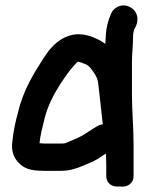

<svg xmlns="http://www.w3.org/2000/svg" viewBox="-20 -665 557 717"><path d="M337.9 -190.7 326.7 -183.9C301.9 -167.9 288.2 -157.8 266.9 -148.6L239 -136.6C222 -129.4 224.3 -129 205.3 -129H146.3C138.7 -129.4 132 -129.8 127.6 -130.2C130.1 -159 138.5 -189.2 146.7 -223.6C158.3 -269.8 180.7 -313.1 207.2 -354.3C224.9 -380.1 240.3 -403.6 256.3 -419.9C273.3 -437.1 266.6 -435.8 281.9 -432L300 -425.1C306.4 -422.2 313.7 -416.7 319.5 -408.9C333.1 -390.6 340.3 -381.6 345.6 -361.6C348.4 -344.1 360.1 -233.2 363.8 -200.4C355.9 -199.6 351.8 -199.4 337.9 -190.7ZM478.8 -7.5V-124.5C478.8 -191.4 472.8 -246.8 472.8 -310.5V-433.5C472.8 -467.4 476.8 -491.7 476.8 -524.5C476.8 -539.3 478.2 -544.7 481.4 -555.6C483.9 -560.2 502.5 -587.8 487.6 -617C482.4 -627.2 473.1 -635.4 461.9 -640.3C431.6 -653.6 403.6 -635.2 394.8 -614.1C384.4 -589.9 376.7 -564.3 374.9 -528.4C374.4 -518.5 373.9 -511.2 373.3 -501.1C366.5 -506.2 356.5 -512.5 347.8 -516.9C330.5 -525.6 286.6 -546.5 241 -532.3C190.7 -517.8 162 -476.7 143.8 -449.8C108.1 -393.3 67.8 -331.6 48 -247.8C38.3 -212.9 29.7 -176.7 26 -134.9C22.2 -107.3 27.7 -79.5 49.2 -57.6C78.6 -26.2 114.9 -28.4 143.5 -27C144.5 -27 144.4 -27 145 -27H205.3C240.9 -27 263.2 -35.3 284.9 -44L314.5 -56.3C339 -66.4 357.1 -78.9 375.1 -91.9C376 -79.2 376.8 -63.7 376.8 -50.5V-7.5C376.8 20.4 400 35.3 427.1 31.1C454 36.2 478.8 20.9 478.8 -7.5Z"/></svg>

Font: Take Off
Style: YouHoser
Weight: 400
Foundry: Cannot Into Space Fonts
Version: Version 0.89